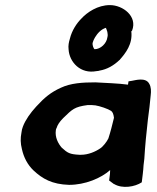

<svg xmlns="http://www.w3.org/2000/svg" viewBox="-20 -725 617 753"><path d="M64 -204C60 -183 60 -163 66 -140C73 -108 88 -79 111 -57C146 -24 184 -2 251 0C314 0 376 -26 412 -58C412 -48 411 -38 409 -25L408 -17L427 -3H428C460 16 509 8 536 -10L540 -43C542 -55 542 -67 543 -77L546 -102C549 -152 554 -204 560 -256C565 -293 568 -318 571 -351C573 -367 573 -384 565 -397C551 -423 510 -410 497 -408L484 -406L482 -393C447 -398 388 -400 354 -402H353C304 -402 257 -399 219 -381C179 -363 154 -342 122 -307C99 -282 80 -255 70 -229C67 -221 65 -214 64 -204ZM199 -214C199 -217 200 -219 201 -221V-222L202 -223C205 -234 213 -247 228 -262C264 -297 272 -306 324 -313C335 -313 348 -313 351 -312H353C372 -309 404 -298 416 -290C422 -285 425 -278 427 -263C421 -238 413 -206 405 -182C399 -169 383 -149 373 -143C354 -130 326 -118 298 -118H291C253 -120 245 -125 222 -146C208 -162 195 -187 199 -214ZM249 -531C252 -481 296 -434 358 -446C362 -447 365 -446 370 -448C400 -453 426 -468 449 -490H450V-491C472 -516 501 -552 495 -602L498 -605C520 -661 462 -705 411 -705C363 -705 322 -677 299 -652C281 -634 262 -606 254 -573C250 -560 247 -546 249 -531ZM343 -556C344 -560 347 -569 353 -579C362 -594 377 -611 396 -616V-613L397 -612L401 -600C402 -593 403 -587 402 -583L401 -578C398 -555 375 -532 351 -532C347 -534 342 -548 343 -556Z"/></svg>

Font: Hussar Pisanka
Style: BdKur
Weight: 700
Designer: Robert Jablonski
Foundry: Cannot Into Space Fonts
Version: Version 1.070